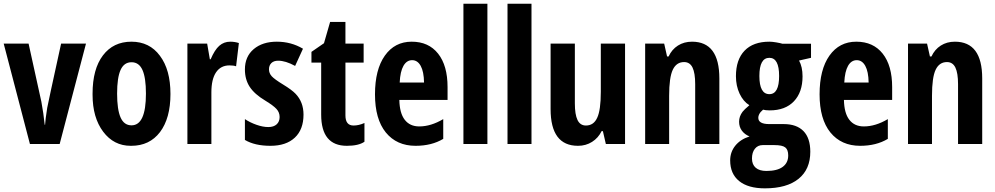

<svg xmlns="http://www.w3.org/2000/svg" viewBox="-20 -780 5390 1040"><path d="M303.2 0H142.1L0 -543.9H134.8L204.1 -229Q208.5 -207 214.4 -166.7Q220.2 -126.5 222.2 -104H224.1Q225.6 -132.3 235.8 -196.3Q238.3 -212.4 311 -543.9H445.8Z M481.4 -272.9Q481.4 -405.8 537.6 -480Q593.8 -554.2 691.9 -554.2Q790 -554.2 846.2 -478Q903.3 -402.3 903.3 -271Q903.3 -139.6 846.7 -64.5Q790 9.8 691.4 9.8Q689.5 9.8 688 9.8Q596.2 9.8 538.8 -66.7Q481.4 -143.1 481.4 -266.6Q481.4 -270 481.4 -272.9ZM692.4 -101.1Q770.5 -101.1 770.5 -272.9Q770.5 -358.9 751.7 -400.9Q732.9 -442.9 692.4 -442.9Q651.9 -442.9 633.1 -401.1Q614.3 -359.4 614.3 -272.9Q614.3 -186.5 633.1 -143.8Q651.9 -101.1 692.4 -101.1Z M1227.1 -554.2Q1251.5 -554.2 1273.9 -546.9L1258.8 -420.9Q1245.6 -425.8 1223.1 -425.8Q1175.8 -425.8 1150.4 -388.4Q1125 -351.1 1125 -279.8V0H995.1V-543.9H1102.1L1116.7 -459H1121.1Q1142.6 -509.8 1167.7 -532Q1192.9 -554.2 1227.1 -554.2Z M1306.6 -134.8Q1334.5 -116.2 1369.4 -104Q1404.3 -91.8 1433.3 -91.8Q1462.4 -91.8 1478.5 -106.4Q1494.6 -121.1 1494.6 -146.2Q1494.6 -171.4 1477.5 -189.9Q1460.4 -208.5 1417 -234.9Q1358.4 -270 1332.5 -309.8Q1306.6 -349.6 1306.6 -403.8Q1306.6 -473.6 1354.2 -513.9Q1401.9 -554.2 1479.5 -554.2Q1557.1 -554.2 1621.1 -516.1L1578.6 -422.9Q1526.9 -451.2 1486.8 -451.2Q1462.9 -451.2 1450 -438.5Q1437 -425.8 1437 -404.5Q1437 -383.3 1451.9 -366.9Q1466.8 -350.6 1513.7 -322Q1560.5 -293.5 1581.1 -272Q1624 -227.1 1624 -159.2Q1624 -78.6 1576.9 -34.4Q1529.8 9.8 1444.8 9.8Q1359.9 9.8 1306.6 -22Z M1851.1 -543.9H1949.7V-440.9H1851.1V-154.8Q1851.1 -100.1 1895 -100.1Q1923.3 -100.1 1954.1 -113.8V-12.2Q1922.4 9.8 1858.9 9.8Q1719.7 9.8 1719.7 -159.2V-440.9H1667V-499L1734.9 -545.9L1768.1 -661.1H1851.1Z M2231 9.8Q2128.9 9.8 2069.8 -62.5Q2011.2 -134.8 2011.2 -269Q2011.2 -403.3 2064.7 -478.8Q2118.2 -554.2 2210 -554.2Q2301.8 -554.2 2353 -489.5Q2404.3 -424.8 2404.3 -308.1V-238.8H2143.1Q2144.5 -167 2172.4 -131.1Q2200.2 -95.2 2251 -95.2Q2314 -95.2 2380.9 -134.8V-27.8Q2318.4 9.8 2231 9.8ZM2145 -333H2276.9Q2275.9 -392.1 2258.8 -423.1Q2241.7 -454.1 2212.4 -454.1Q2183.1 -454.1 2165.5 -423.6Q2147.9 -393.1 2145 -333Z M2620.1 0H2490.2V-759.8H2620.1Z M2858.9 0H2729V-759.8H2858.9Z M3365.7 0H3261.7L3245.6 -69.8H3238.8Q3220.7 -32.7 3187 -11.5Q3153.3 9.8 3110.8 9.8Q2962.4 9.8 2962.4 -189V-543.9H3093.8V-220.2Q3093.8 -159.7 3108.2 -129.9Q3122.6 -100.1 3153.8 -100.1Q3195.8 -100.1 3214.8 -142.1Q3234.4 -183.1 3234.4 -283.2V-543.9H3365.7Z M3728.5 -554.2Q3876.5 -554.2 3876.5 -355V0H3745.6V-324.2Q3745.6 -384.3 3731.2 -414.1Q3716.8 -443.8 3685.5 -443.8Q3644 -443.8 3624.3 -402.3Q3604.5 -360.8 3604.5 -261.2V0H3474.6V-543.9H3577.6L3593.3 -474.1H3601.6Q3619.1 -512.2 3652.1 -533.2Q3685.1 -554.2 3728.5 -554.2Z M4146.5 -107.9H4225.1Q4294.9 -107.9 4332 -70.1Q4369.1 -32.2 4369.1 42Q4369.1 137.2 4305.4 188.7Q4241.7 240.2 4123 240.2Q4032.7 240.2 3983.9 200.9Q3935.1 161.6 3935.1 88.9Q3935.1 43.5 3962.9 9Q3990.7 -25.4 4040 -41Q4014.2 -51.3 3998.8 -71.8Q3983.4 -92.3 3983.4 -120.8Q3983.4 -149.4 4002 -174.3Q4011.2 -186.5 4039.1 -210Q4005.9 -230.5 3986.1 -272.7Q3966.3 -314.9 3966.3 -367.2Q3966.3 -457 4013.2 -505.6Q4060.1 -554.2 4147.5 -554.2Q4163.1 -554.2 4185.5 -550.3Q4208 -546.4 4218.3 -543H4373V-466.8L4308.1 -452.1Q4327.1 -418 4327.1 -366.2Q4327.1 -280.3 4280.3 -231.2Q4233.4 -182.1 4149.4 -182.1Q4126 -182.1 4113.3 -186Q4105 -178.2 4100.6 -173.6Q4096.2 -168.9 4091.8 -160.2Q4087.4 -151.4 4087.4 -142.1Q4087.4 -107.9 4146.5 -107.9ZM4147.5 -466.8Q4093.3 -466.8 4093.3 -368.4Q4093.3 -270 4147.5 -270Q4200.2 -270 4200.2 -368.4Q4200.2 -466.8 4147.5 -466.8ZM4174.3 5.9H4111.3Q4085 5.9 4069.1 25.6Q4053.2 45.4 4053.2 78.4Q4053.2 111.3 4073.5 128.7Q4093.8 146 4131.3 146Q4189.5 146 4219.5 124Q4249.5 102.1 4249.5 62Q4249.5 31.2 4233.6 18.6Q4217.8 5.9 4174.3 5.9Z M4639.2 9.8Q4537.1 9.8 4478 -62.5Q4419.4 -134.8 4419.4 -269Q4419.4 -403.3 4472.9 -478.8Q4526.4 -554.2 4618.2 -554.2Q4710 -554.2 4761.2 -489.5Q4812.5 -424.8 4812.5 -308.1V-238.8H4551.3Q4552.7 -167 4580.6 -131.1Q4608.4 -95.2 4659.2 -95.2Q4722.2 -95.2 4789.1 -134.8V-27.8Q4726.6 9.8 4639.2 9.8ZM4553.2 -333H4685.1Q4684.1 -392.1 4667 -423.1Q4649.9 -454.1 4620.6 -454.1Q4591.3 -454.1 4573.7 -423.6Q4556.2 -393.1 4553.2 -333Z M5152.3 -554.2Q5300.3 -554.2 5300.3 -355V0H5169.4V-324.2Q5169.4 -384.3 5155 -414.1Q5140.6 -443.8 5109.4 -443.8Q5067.9 -443.8 5048.1 -402.3Q5028.3 -360.8 5028.3 -261.2V0H4898.4V-543.9H5001.5L5017.1 -474.1H5025.4Q5043 -512.2 5075.9 -533.2Q5108.9 -554.2 5152.3 -554.2Z"/></svg>

Font: Open Sans Hebrew Condensed
Style: Bold
Weight: 700
Width: 3
Foundry: Ascender Corporation, Yanek Iontef
Version: Version 2.001;PS 002.001;hotconv 1.0.70;makeotf.lib2.5.58329